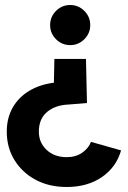

<svg xmlns="http://www.w3.org/2000/svg" viewBox="-20 -532 510 766"><path d="M323 -297 327 -121 254 -115Q201 -113 168 -85.5Q135 -58 135 -7Q135 37 166 66Q197 95 246 95Q282 95 307.5 77.5Q333 60 343 34L463 68Q444 135 386.5 174.5Q329 214 246 214Q176 214 122.5 185.5Q69 157 38 107Q7 57 7 -7Q7 -61 30.5 -102.5Q54 -144 96.5 -169.5Q139 -195 195 -202L197 -297ZM260 -512Q293 -512 316.5 -488.5Q340 -465 340 -432Q340 -399 316.5 -375.5Q293 -352 260 -352Q227 -352 203.5 -375.5Q180 -399 180 -432Q180 -465 203.5 -488.5Q227 -512 260 -512Z"/></svg>

Font: Figtree Light
Style: Bold
Weight: 700
Version: Version 2.002